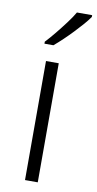

<svg xmlns="http://www.w3.org/2000/svg" viewBox="-88 -805 429 845"><g transform="rotate(10 126.5 -383.0)"><path d="M145 0H88V-532H145ZM253 -758Q242 -742 225 -722.5Q208 -703 188 -682Q168 -661 147.5 -641.5Q127 -622 108 -606H68V-615Q87 -635 109 -662Q131 -689 152 -717Q173 -745 185 -766H253Z"/></g></svg>

Font: Noto Sans Thai Light
Style: Regular
Weight: 300
Designer: Monotype Design Team
Foundry: Monotype Imaging Inc.
Version: Version 2.001